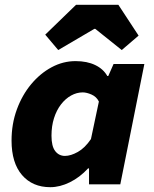

<svg xmlns="http://www.w3.org/2000/svg" viewBox="-20 -766 640 798"><path d="M189 12Q115 12 71.5 -38.5Q28 -89 28 -182Q28 -251 50 -311Q72 -371 109.5 -416Q147 -461 194.5 -486.5Q242 -512 294 -512Q342 -512 376 -495.5Q410 -479 426 -450H430L452 -500H580L480 0H350V-66H346Q312 -29 270.5 -8.5Q229 12 189 12ZM250 -118Q274 -118 303.5 -134.5Q333 -151 358 -188L391 -344Q381 -364 360.5 -373Q340 -382 324 -382Q299 -382 275.5 -369Q252 -356 233.5 -332Q215 -308 204.5 -275Q194 -242 194 -202Q194 -158 209.5 -138Q225 -118 250 -118ZM222 -558 168 -622 296 -746H472L556 -618L486 -558L376 -646H372Z"/></svg>

Font: Source Code Pro ExtraLight Black
Style: Italic
Weight: 900
Italic angle: -11°
Monospace: yes
Version: Version 1.016;hotconv 1.0.116;makeotfexe 2.5.65601